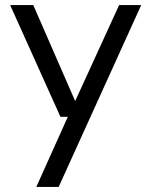

<svg xmlns="http://www.w3.org/2000/svg" viewBox="-20 -516 596 756"><path d="M123 220 247 -56H218L20 -496H111L276 -118L449 -496H536L211 220Z"/></svg>

Font: DM Sans 24pt
Style: Regular
Weight: 400
Designer: Colophon Foundry, Jonny Pinhorn
Foundry: Colophon Foundry
Version: Version 4.004;gftools[0.9.30]